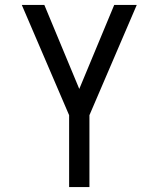

<svg xmlns="http://www.w3.org/2000/svg" viewBox="-20 -755 640 775"><path d="M259 0V-290L68 -735H159L300 -396L441 -735H532L341 -290V0Z"/></svg>

Font: Nova Nerd Font
Style: Regular
Weight: 400
Designer: Belleve Invis
Foundry: Belleve Invis
Version: Version 24.1.4; ttfautohint (v1.8.4);Nerd Fonts 3.1.1